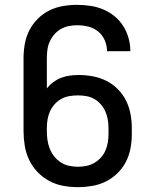

<svg xmlns="http://www.w3.org/2000/svg" viewBox="-20 -763 640 791"><path d="M301 8Q270 8 240 2.5Q210 -3 183 -17.5Q156 -32 134.5 -54.5Q113 -77 100 -104.5Q87 -132 82 -162.5Q77 -193 77 -223V-525Q77 -554 82.5 -583.5Q88 -613 101.5 -639Q115 -665 136 -686Q157 -707 183.5 -720Q210 -733 239 -738Q268 -743 298 -743Q325 -743 352 -739Q379 -735 404.5 -724.5Q430 -714 451.5 -696.5Q473 -679 487.5 -656Q502 -633 509.5 -606.5Q517 -580 517 -553Q517 -552 517 -552Q517 -552 517 -552H421Q421 -552 421 -552Q421 -552 421 -552Q421 -575 411.5 -597Q402 -619 384 -633.5Q366 -648 343.5 -653.5Q321 -659 298 -659Q280 -659 263 -655.5Q246 -652 231 -643.5Q216 -635 204.5 -622Q193 -609 185.5 -593Q178 -577 175.5 -559.5Q173 -542 173 -525V-399Q185 -414 200 -425Q215 -436 232 -442.5Q249 -449 267.5 -451.5Q286 -454 305 -454Q334 -454 363 -448.5Q392 -443 418 -430Q444 -417 465 -396Q486 -375 499 -349Q512 -323 517.5 -294Q523 -265 523 -236V-210Q523 -181 517.5 -151.5Q512 -122 498.5 -96Q485 -70 463.5 -49Q442 -28 415.5 -15Q389 -2 359.5 3Q330 8 301 8ZM301 -76Q318 -76 335.5 -79.5Q353 -83 368 -91.5Q383 -100 395 -113Q407 -126 414 -142Q421 -158 424 -175.5Q427 -193 427 -210V-236Q427 -254 424 -271Q421 -288 414 -304Q407 -320 395 -333.5Q383 -347 368 -355.5Q353 -364 335.5 -367Q318 -370 301 -370Q301 -370 301 -370Q301 -370 301 -370Q283 -370 265.5 -367Q248 -364 232.5 -355.5Q217 -347 205 -333.5Q193 -320 186 -304.5Q179 -289 176 -271.5Q173 -254 173 -236V-223Q173 -205 175.5 -186.5Q178 -168 185 -150.5Q192 -133 203.5 -118.5Q215 -104 230.5 -94Q246 -84 264.5 -80Q283 -76 301 -76Z"/></svg>

Font: Zed Mono Medium Extended
Style: Regular
Weight: 500
Width: 7
Monospace: yes
Designer: Belleve Invis
Foundry: Belleve Invis
Version: Version 1.0.0; ttfautohint (v1.8.4)